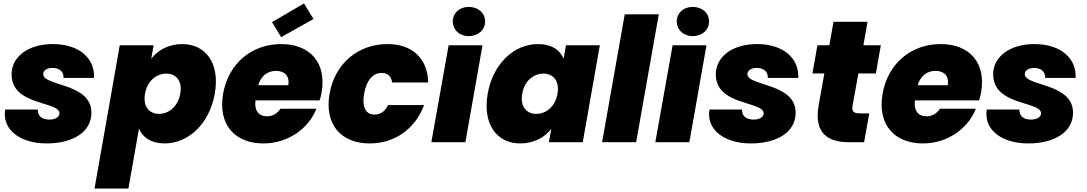

<svg xmlns="http://www.w3.org/2000/svg" viewBox="-20 -823 6288 1111"><path d="M509 -171C509 -344 230 -323 230 -394C230 -416 253 -430 283 -430C326 -430 349 -407 348 -372H524C530 -482 442 -568 285 -568C141 -568 47 -493 47 -393C47 -209 324 -239 324 -167C324 -145 298 -131 266 -131C224 -131 197 -151 199 -189H10C-9 -72 97 7 250 7C399 7 509 -57 509 -171Z M855 -483 869 -561H673L527 268H723L784 -78C805 -29 854 7 933 7C1066 7 1191 -102 1223 -281C1254 -460 1168 -568 1034 -568C956 -568 893 -533 855 -483ZM1023 -281C1010 -206 956 -164 900 -164C845 -164 806 -205 819 -281C832 -356 887 -397 942 -397C997 -397 1037 -357 1023 -281Z M1578 -413C1623 -413 1658 -386 1648 -330H1474C1491 -385 1529 -413 1578 -413ZM1811 -194H1603C1588 -171 1563 -150 1525 -150C1482 -150 1451 -176 1458 -242H1829C1835 -257 1838 -273 1841 -288C1871 -461 1773 -568 1607 -568C1439 -568 1303 -459 1271 -281C1240 -102 1339 7 1505 7C1646 7 1766 -79 1811 -194ZM1739 -803 1554 -695 1607 -608 1794 -713Z M1887 -281C1856 -102 1954 7 2120 7C2263 7 2382 -76 2434 -215H2225C2209 -180 2184 -160 2146 -160C2099 -160 2073 -200 2087 -281C2101 -361 2140 -401 2188 -401C2225 -401 2244 -380 2249 -346H2458C2454 -487 2364 -568 2222 -568C2055 -568 1919 -459 1887 -281Z M2476 0H2673L2772 -561H2576ZM2692 -614C2748 -614 2787 -651 2787 -699C2787 -747 2748 -783 2692 -783C2638 -783 2600 -747 2600 -699C2600 -651 2638 -614 2692 -614Z M2802 -281C2771 -102 2857 7 2990 7C3069 7 3133 -28 3170 -78L3156 0H3352L3451 -561H3255L3241 -483C3222 -533 3172 -568 3092 -568C2959 -568 2834 -460 2802 -281ZM3206 -281C3193 -205 3139 -164 3083 -164C3028 -164 2988 -206 3002 -281C3015 -357 3069 -397 3125 -397C3180 -397 3219 -356 3206 -281Z M3464 0H3661L3792 -740H3595Z M3772 0H3969L4068 -561H3872ZM3988 -614C4044 -614 4083 -651 4083 -699C4083 -747 4044 -783 3988 -783C3934 -783 3896 -747 3896 -699C3896 -651 3934 -614 3988 -614Z M4584 -171C4584 -344 4305 -323 4305 -394C4305 -416 4328 -430 4358 -430C4401 -430 4424 -407 4423 -372H4599C4605 -482 4517 -568 4360 -568C4216 -568 4122 -493 4122 -393C4122 -209 4399 -239 4399 -167C4399 -145 4373 -131 4341 -131C4299 -131 4272 -151 4274 -189H4085C4066 -72 4172 7 4325 7C4474 7 4584 -57 4584 -171Z M4717 -213C4689 -52 4770 0 4894 0H4980L5010 -167H4953C4919 -167 4908 -180 4913 -210L4947 -398H5048L5077 -561H4976L5000 -697H4803L4779 -561H4710L4681 -398H4750Z M5394 -413C5439 -413 5474 -386 5464 -330H5290C5307 -385 5345 -413 5394 -413ZM5627 -194H5419C5404 -171 5379 -150 5341 -150C5298 -150 5267 -176 5274 -242H5645C5651 -257 5654 -273 5657 -288C5687 -461 5589 -568 5423 -568C5255 -568 5119 -459 5087 -281C5056 -102 5155 7 5321 7C5462 7 5582 -79 5627 -194Z M6189 -171C6189 -344 5910 -323 5910 -394C5910 -416 5933 -430 5963 -430C6006 -430 6029 -407 6028 -372H6204C6210 -482 6122 -568 5965 -568C5821 -568 5727 -493 5727 -393C5727 -209 6004 -239 6004 -167C6004 -145 5978 -131 5946 -131C5904 -131 5877 -151 5879 -189H5690C5671 -72 5777 7 5930 7C6079 7 6189 -57 6189 -171Z"/></svg>

Font: SVN-Poppins ExtraBold
Style: Italic
Weight: 800
Italic angle: -10°
Designer: Ninad Kale (Devanagari), Jonny Pinhorn (Latin)
Foundry: Indian Type Foundry
Version: Version 3.002 2017